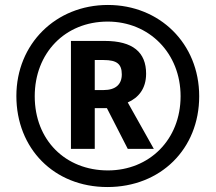

<svg xmlns="http://www.w3.org/2000/svg" viewBox="-20 -744 869 774"><path d="M413 10C627 10 783 -143 783 -356C783 -569 623 -724 415 -724C205 -724 46 -567 46 -357C46 -146 197 10 413 10ZM415 -57C244 -57 120 -179 120 -356C120 -530 242 -657 414 -657C582 -657 708 -529 708 -356C708 -181 582 -57 415 -57ZM266 -144H362V-308H411L495 -144H600L495 -331C538 -350 569 -386 569 -447C569 -533 516 -579 402 -579H266ZM398 -381H362V-502H398C451 -502 471 -486 471 -444C471 -403 445 -381 398 -381Z"/></svg>

Font: Noto Sans Armenian SemiCondensed Medium
Style: Regular
Weight: 500
Width: 4
Designer: Monotype Design Team
Foundry: Monotype Imaging Inc.
Version: Version 2.008